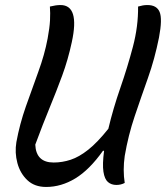

<svg xmlns="http://www.w3.org/2000/svg" viewBox="-20 -726 659 762"><path d="M163 16Q117 16 88.5 -11Q60 -38 49 -79Q38 -120 45 -162Q58 -233 82.5 -303Q107 -373 132 -441Q157 -509 169 -573Q177 -616 178.5 -645.5Q180 -675 178 -700Q202 -706 220 -706Q297 -706 265 -559Q250 -489 227 -426.5Q204 -364 177 -298.5Q150 -233 120 -152Q123 -81 193 -81Q227 -81 260.5 -92Q294 -103 330.5 -132Q367 -161 410 -215Q429 -295 457.5 -377Q486 -459 507.5 -540.5Q529 -622 528 -700Q539 -703 547 -704.5Q555 -706 565 -706Q602 -706 613.5 -678.5Q625 -651 611 -577Q594 -492 567 -416Q540 -340 514.5 -264.5Q489 -189 475 -107Q471 -79 471 -52Q471 -25 475 0Q460 8 442 8Q422 8 408.5 -3.5Q395 -15 390.5 -44.5Q386 -74 393 -127L389 -128Q335 -52 279 -18Q223 16 163 16Z"/></svg>

Font: Recursive Mn Csl St
Style: Italic
Weight: 400
Italic angle: -15°
Monospace: yes
Version: Version 1.079;hotconv 1.0.112;makeotfexe 2.5.65598; ttfautoh